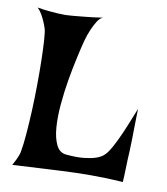

<svg xmlns="http://www.w3.org/2000/svg" viewBox="-79 -780 714 820"><g transform="rotate(10 278.5 -370.5)"><path d="M19.5 -708Q47.9 -703.1 69.8 -701.2Q91.8 -699.2 106.4 -698.2Q124 -697.3 136.7 -697.3Q149.4 -697.3 172.9 -699.2Q192.4 -701.2 224.1 -704.1Q255.9 -707 302.7 -713.9Q289.1 -710 277.8 -691.9Q266.6 -673.8 257.8 -653.3Q247.1 -628.9 239.3 -599.6Q232.4 -573.2 222.2 -527.3Q211.9 -481.4 202.6 -427.7Q193.4 -374 188.5 -318.8Q183.6 -263.7 187 -217.8Q190.4 -171.9 205.1 -142.1Q219.7 -112.3 250 -110.4Q295.9 -106.4 326.7 -109.9Q357.4 -113.3 377 -120.1Q396.5 -127 407.2 -136.2Q418 -145.5 423.8 -154.3Q439.5 -176.8 456.1 -211.9Q472.7 -247.1 485.8 -279.3Q499 -311.5 507.8 -334Q516.6 -356.4 516.6 -355.5Q516.6 -353.5 516.1 -333.5Q515.6 -313.5 515.1 -285.6Q514.6 -257.8 514.2 -227.5Q513.7 -197.3 512.7 -175.8Q511.7 -158.2 510.7 -136.7Q509.8 -118.2 509.3 -92.8Q508.8 -67.4 506.8 -37.1Q465.8 -40 428.7 -41Q391.6 -42 363.3 -42Q330.1 -42 301.8 -41Q271.5 -40 231.4 -38.1Q197.3 -36.1 146.5 -33.7Q95.7 -31.2 29.3 -27.3Q37.1 -41 42.5 -52.7Q47.9 -64.5 50.8 -72.3Q54.7 -82 55.7 -88.9Q61.5 -120.1 65.4 -168.5Q69.3 -216.8 71.8 -271.5Q74.2 -326.2 74.7 -383.3Q75.2 -440.4 74.2 -489.3Q73.2 -538.1 70.8 -574.2Q68.4 -610.4 64.5 -624Q59.6 -639.6 52.7 -655.3Q46.9 -668.9 38.6 -683.1Q30.3 -697.3 19.5 -708Z"/></g></svg>

Font: Irish Growler
Style: Regular
Weight: 400
Designer: Squid
Foundry: Font Diner, Inc DBA Sideshow
Version: Version 1.000